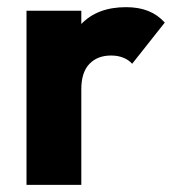

<svg xmlns="http://www.w3.org/2000/svg" viewBox="-20 -516 484 536"><path d="M54 0V-486H207V0ZM207 -267 143 -317Q162 -402 207 -449Q252 -496 332 -496Q367 -496 393.5 -485.5Q420 -475 440 -453L349 -338Q339 -349 324 -355Q309 -361 290 -361Q252 -361 229.5 -337.5Q207 -314 207 -267Z"/></svg>

Font: Outfit Thin
Style: Bold
Weight: 700
Version: Version 1.100;gftools[0.9.27]